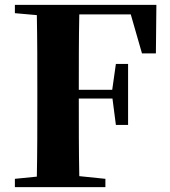

<svg xmlns="http://www.w3.org/2000/svg" viewBox="-20 -767 697 787"><path d="M562 -548H619L621 -747H41V-713L131 -705C133 -602 133 -499 133 -395V-351C133 -247 133 -144 131 -43L41 -34V0H412V-34L305 -45C303 -147 303 -251 303 -360V-363H441L455 -255H505V-505H455L440 -399H303C303 -505 303 -608 305 -708H516Z"/></svg>

Font: Source Han Serif KR Heavy
Style: Regular
Weight: 900
Designer: Ryoko NISHIZUKA 西塚涼子 (kana & ideographs); Frank Grießhammer (Latin, Greek & Cyrillic); Wenlong ZHANG 张文龙 (bopomofo); San
Foundry: Adobe
Version: Version 2.001;hotconv 1.1.0;makeotfexe 2.6.0